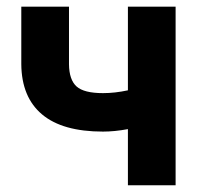

<svg xmlns="http://www.w3.org/2000/svg" viewBox="-20 -548 594 568"><path d="M499.5 0H358.4V-166Q318.8 -158.7 284.7 -158.7Q165 -158.7 104.5 -209.5Q43.9 -260.3 43 -357.9V-528.3H184.1V-357.9Q184.6 -312 206.5 -292.2Q228.5 -272.5 284.7 -272.5Q319.8 -272.5 358.4 -280.8V-528.3H499.5Z"/></svg>

Font: Roboto
Style: Bold
Weight: 700
Designer: Google
Version: Version 2.134; 2016; ttfautohint (v1.6)